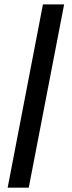

<svg xmlns="http://www.w3.org/2000/svg" viewBox="-20 -780 329 880"><path d="M176.8 -759.8H273.9L111.8 80.1H15.1Z"/></svg>

Font: Margherita Bold
Style: Regular
Weight: 700
Designer: James Puckett
Foundry: Dunwich Type Founders
Version: Version 1.008;hotconv 1.0.109;makeotfexe 2.5.65596